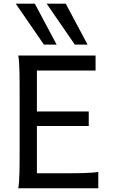

<svg xmlns="http://www.w3.org/2000/svg" viewBox="-20 -1011 606 1031"><path d="M178.2 -412.6V-632.3H493.2V-712.9H78.1C85.4 -673.8 85.4 -596.7 85.4 -500.5V-212.4C85.4 -116.2 85.4 -39.1 78.1 0H507.8V-87.9C468.8 -81.1 403.3 -80.6 307.1 -80.6H178.2V-334.5H456.5V-412.6ZM64.5 -991.2 215.8 -771.5H284.2L167 -991.2ZM230.5 -991.2 381.8 -771.5H450.2L333 -991.2Z"/></svg>

Font: Andika
Style: Regular
Weight: 400
Designer: Victor Gaultney, Annie Olsen, Julie Remington, Don Collingsworth, Eric Hays
Foundry: SIL International
Version: Version 1.000